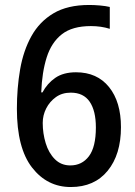

<svg xmlns="http://www.w3.org/2000/svg" viewBox="-20 -743 543 773"><path d="M265 10Q170 10 109 -68.5Q48 -147 48 -305Q48 -388 61 -463.5Q74 -539 106.5 -597.5Q139 -656 195.5 -689.5Q252 -723 339 -723Q359 -723 382 -721Q405 -719 422 -715V-627Q387 -638 346 -638Q271 -638 229 -605Q187 -572 168 -512Q149 -452 146 -371H151Q170 -407 202.5 -429.5Q235 -452 286 -452Q371 -452 419 -392.5Q467 -333 467 -231Q467 -121 413.5 -55.5Q360 10 265 10ZM263 -77Q310 -77 338 -114Q366 -151 366 -230Q366 -297 341 -333.5Q316 -370 265 -370Q230 -370 205 -352Q180 -334 166 -306.5Q152 -279 152 -248Q152 -206 164 -166.5Q176 -127 201 -102Q226 -77 263 -77Z"/></svg>

Font: Noto Sans Gurmukhi SemiCondensed Medium
Style: Regular
Weight: 500
Width: 4
Designer: Jelle Bosma - Monotype Design Team
Foundry: Monotype Imaging Inc.
Version: Version 2.004; ttfautohint (v1.8.4.7-5d5b)